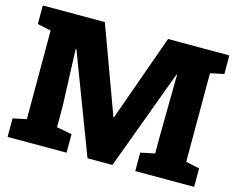

<svg xmlns="http://www.w3.org/2000/svg" viewBox="-99 -857 1232 1003"><g transform="rotate(15 517.0 -355.5)"><path d="M15.6 0V-100.1L88.9 -115.7V-594.7L15.6 -610.4V-710.9H351.1L522.9 -242.7H525.9L692.9 -710.9H1024.4V-610.4L950.7 -594.7V-115.7L1024.4 -100.1V0H706.1V-100.1L782.7 -115.7V-208.5L786.6 -543L783.7 -543.5L582.5 0H447.8L243.7 -537.1L240.2 -536.6L252 -231.9V-115.7L334.5 -100.1V0Z"/></g></svg>

Font: Roboto Slab Black
Style: Regular
Weight: 900
Designer: Google
Version: Version 2.000; ttfautohint (v1.8.1.43-b0c9)